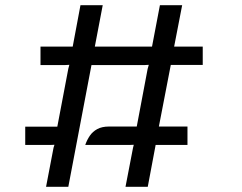

<svg xmlns="http://www.w3.org/2000/svg" viewBox="-20 -722 934 742"><path d="M158 0 187 -151.5 190.5 -162.5 178.5 -162H77.5V-232.5H201.5L244 -456.5L248 -471.5L230 -470.5H136.5V-542H261L291 -702H377L346.5 -542H567.5L598 -702H684L653 -542H763.5V-471H640L594 -233H704.5V-162H581.5L551 0H465L494 -150.5L497 -162.5L484.5 -162H309.5Q316 -181 327 -197.2Q338 -213.5 356 -223.2Q374 -233 401 -233H508.5L550.5 -455.5L555 -471.5L538.5 -470.5H333.5L244 0Z"/></svg>

Font: Expletus Sans Medium
Style: Regular
Weight: 500
Version: Version 7.500